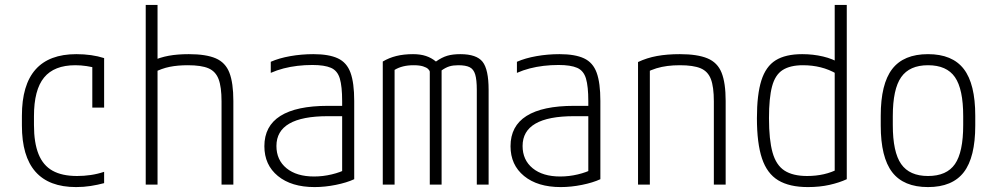

<svg xmlns="http://www.w3.org/2000/svg" viewBox="-20 -750 4040 780"><path d="M289 10Q69 10 69 -240V-280Q69 -530 290 -530Q353 -530 403 -514V-313H355V-505L376 -472Q355 -478 332 -481.5Q309 -485 286 -485Q200 -485 159 -435Q118 -385 118 -278V-242Q118 -170 136.5 -124Q155 -78 193.5 -56.5Q232 -35 293 -35Q321 -35 348.5 -39Q376 -43 403 -52V-6Q377 1 348.5 5.5Q320 10 289 10Z M880 -338Q880 -397 868 -428.5Q856 -460 827 -472.5Q798 -485 743 -485Q702 -485 669.5 -478.5Q637 -472 604 -455L597 -502Q630 -517 665.5 -523.5Q701 -530 747 -530Q817 -530 856.5 -513Q896 -496 912 -454.5Q928 -413 928 -340V0H880ZM572 0V-730H620V0Z M1258 10Q1164 10 1109 -35Q1054 -80 1054 -156Q1054 -238 1119 -279Q1184 -320 1312 -320H1394V-278H1312Q1103 -278 1103 -157Q1103 -100 1144 -66.5Q1185 -33 1256 -33Q1292 -33 1327.5 -41.5Q1363 -50 1387 -63L1370 -31V-339Q1370 -399 1360.5 -431Q1351 -463 1324.5 -474.5Q1298 -486 1249 -486Q1218 -486 1188.5 -482.5Q1159 -479 1132 -472Q1105 -465 1080 -454V-499Q1114 -514 1159.5 -522Q1205 -530 1253 -530Q1316 -530 1352.5 -513Q1389 -496 1404 -454.5Q1419 -413 1419 -340V-22Q1389 -8 1344.5 1Q1300 10 1258 10Z M1535 0V-500Q1560 -515 1590 -522.5Q1620 -530 1658 -530Q1688 -530 1710.5 -522.5Q1733 -515 1751 -500Q1775 -517 1797 -523.5Q1819 -530 1850 -530Q1916 -530 1940.5 -499Q1965 -468 1965 -385V0H1917V-385Q1917 -426 1910.5 -447.5Q1904 -469 1888 -477Q1872 -485 1842 -485Q1821 -485 1806 -480.5Q1791 -476 1774 -464V0H1726V-458Q1726 -463 1719.5 -469.5Q1713 -476 1698.5 -480.5Q1684 -485 1660 -485Q1614 -485 1583 -466V0Z M2258 10Q2164 10 2109 -35Q2054 -80 2054 -156Q2054 -238 2119 -279Q2184 -320 2312 -320H2394V-278H2312Q2103 -278 2103 -157Q2103 -100 2144 -66.5Q2185 -33 2256 -33Q2292 -33 2327.5 -41.5Q2363 -50 2387 -63L2370 -31V-339Q2370 -399 2360.5 -431Q2351 -463 2324.5 -474.5Q2298 -486 2249 -486Q2218 -486 2188.5 -482.5Q2159 -479 2132 -472Q2105 -465 2080 -454V-499Q2114 -514 2159.5 -522Q2205 -530 2253 -530Q2316 -530 2352.5 -513Q2389 -496 2404 -454.5Q2419 -413 2419 -340V-22Q2389 -8 2344.5 1Q2300 10 2258 10Z M2572 -498Q2608 -515 2649 -522.5Q2690 -530 2742 -530Q2813 -530 2854 -513Q2895 -496 2911.5 -454.5Q2928 -413 2928 -340V0H2880V-338Q2880 -397 2868 -428.5Q2856 -460 2826.5 -472.5Q2797 -485 2742 -485Q2715 -485 2691.5 -482Q2668 -479 2646.5 -472.5Q2625 -466 2602 -454L2620 -486V0H2572Z M3262 10Q3187 10 3141.5 -17.5Q3096 -45 3075.5 -106.5Q3055 -168 3055 -270Q3055 -366 3073 -423Q3091 -480 3131 -505Q3171 -530 3239 -530Q3283 -530 3323.5 -520.5Q3364 -511 3396 -491L3379 -450Q3348 -468 3314 -476.5Q3280 -485 3242 -485Q3190 -485 3159.5 -465.5Q3129 -446 3116.5 -399Q3104 -352 3104 -270Q3104 -182 3118.5 -130.5Q3133 -79 3167 -57Q3201 -35 3259 -35Q3331 -35 3386 -64L3371 -34V-730H3420V-22Q3390 -8 3350 1Q3310 10 3262 10Z M3750 10Q3651 10 3604.5 -50.5Q3558 -111 3558 -240V-280Q3558 -409 3604.5 -469.5Q3651 -530 3750 -530Q3849 -530 3895.5 -469.5Q3942 -409 3942 -280V-240Q3942 -111 3895.5 -50.5Q3849 10 3750 10ZM3750 -35Q3826 -35 3859.5 -83.5Q3893 -132 3893 -242V-278Q3893 -388 3859.5 -436.5Q3826 -485 3750 -485Q3675 -485 3641 -436.5Q3607 -388 3607 -278V-242Q3607 -132 3641 -83.5Q3675 -35 3750 -35Z"/></svg>

Font: M PLUS 1 Code Light
Style: Regular
Weight: 300
Designer: Coji Morishita
Foundry: UNDERFOREST DESIGN
Version: Version 1.002